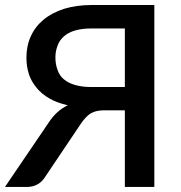

<svg xmlns="http://www.w3.org/2000/svg" viewBox="-24 -740 717 760"><path d="M338.9 -395.5H470.2V-627.4H338.9Q300.3 -627.4 272.5 -619.1Q245.6 -611.3 228 -595.2Q210.9 -579.6 203.6 -558.6Q195.3 -536.6 195.3 -512.7Q195.3 -486.3 203.6 -463.9Q211.4 -440.4 228 -426.8Q246.6 -411.1 272.5 -403.8Q300.3 -395.5 338.9 -395.5ZM586.9 -720.2V0H470.2V-303.2H384.8Q373 -303.2 360.8 -300.8Q350.1 -298.8 338.9 -293Q328.6 -288.1 317.9 -277.3Q305.7 -264.6 296.9 -251.5L155.8 -41.5Q144.5 -22.5 127 -11.7Q107.4 0 83.5 0H-4.4L170.4 -257.3Q200.2 -302.2 244.1 -323.2Q201.7 -333 171.9 -350.1Q141.1 -367.7 121.1 -392.1Q99.1 -418.9 90.3 -446.8Q80.6 -477.5 80.6 -511.7Q80.6 -558.6 98.1 -596.7Q115.7 -635.3 148.4 -662.1Q179.7 -688.5 229.5 -705.1Q279.3 -720.2 338.9 -720.2Z"/></svg>

Font: Lato-SemiBold
Style: Regular
Weight: 500
Designer: Lukasz Dziedzic with Adam Twardoch and Botio Nikoltchev
Foundry: tyPoland Lukasz Dziedzic
Version: ""